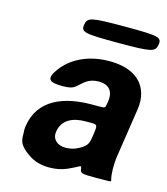

<svg xmlns="http://www.w3.org/2000/svg" viewBox="-108 -795 771 889"><g transform="rotate(15 277.0 -350.5)"><path d="M502 -128 536 -352C541 -383 540 -410 533 -433C513 -501 451 -538 353 -538C284 -538 226 -519 182 -488C164 -475 146 -459 131 -439C90 -383 108 -370 173 -370C237 -370 230 -388 273 -418C288 -428 307 -434 329 -434C382 -434 403 -404 395 -353L392 -338C390 -324 387 -323 359 -323H327C193 -323 76 -279 56 -148C54 -137 54 -126 55 -115C57 -87 47 -60 113 -17C138 0 170 10 211 10C242 10 269 4 293 -6C353 -32 352 -44 355 -21C357 -1 367 0 432 0C496 0 503 0 504 -4C505 -8 498 -12 497 -62C497 -82 498 -103 502 -128ZM199 -159C208 -218 258 -240 319 -240H348C374 -240 376 -236 370 -195C363 -153 365 -136 320 -113C302 -103 282 -98 259 -98C220 -98 193 -122 199 -159ZM553 -671C559 -707 543 -711 381 -711C218 -711 202 -707 196 -671C190 -634 206 -630 369 -630C531 -630 547 -634 553 -671Z"/></g></svg>

Font: Asimov Print
Style: AIt
Weight: 500
Designer: Google
Version: Version 2.000980: 2014